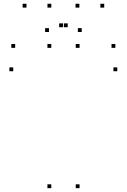

<svg xmlns="http://www.w3.org/2000/svg" viewBox="-20 -969 660 999"><path d="M394 -720V-740H374V-720ZM246.8 -720V-740H226.8V-720ZM246.8 10V-10H226.8V10ZM394 10V-10H374V10ZM590.2 -598.3V-618.3H570.2V-598.3ZM580.2 -720V-740H560.2V-720ZM58.9 -720V-740H38.9V-720ZM48.9 -598.3V-618.3H28.9V-598.3ZM247 -929.4V-949.4H227V-929.4ZM332.3 -827.4V-847.4H312.3V-827.4ZM307.7 -827.4V-847.4H287.7V-827.4ZM393 -929.4V-949.4H373V-929.4ZM522.2 -929.4V-949.4H502.2V-929.4ZM405.2 -802.5V-822.5H385.2V-802.5ZM234.8 -802.5V-822.5H214.8V-802.5ZM117.8 -929.4V-949.4H97.8V-929.4Z"/></svg>

Font: Monaspace Argon Dots Var
Style: Regular
Weight: 400
Designer: Riley Cran and the Lettermatic Team
Version: Version 1.100 (Monaspace Argon Dots)